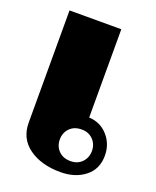

<svg xmlns="http://www.w3.org/2000/svg" viewBox="-112 -620 565 697"><g transform="rotate(20 171.0 -271.5)"><path d="M36 -120V-553H236V-212Q280 -210 308.5 -178Q337 -146 337 -101Q337 -49 299.5 -19.5Q262 10 205 10Q131 10 83.5 -24Q36 -58 36 -120ZM287 -101Q287 -127 270 -144.5Q253 -162 226 -162Q197 -162 180 -144.5Q163 -127 163 -101Q163 -75 180 -57.5Q197 -40 226 -40Q253 -40 270 -57.5Q287 -75 287 -101Z"/></g></svg>

Font: Taviraj Black
Style: Regular
Weight: 900
Designer: Katatrad Team
Foundry: CadsonDemak
Version: Version 1.030